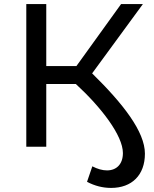

<svg xmlns="http://www.w3.org/2000/svg" viewBox="-20 -720 754 942"><path d="M109 0H207V-308H352C477 -193 583 -55 583 31C583 85 552 116 505 116C482 116 458 109 433 96L407 172C445 192 484 202 525 202C627 202 691 139 691 34C691 -74 584 -211 432 -360L681 -700H574L355 -396H207V-700H109Z"/></svg>

Font: Chess Sans Medium
Style: Regular
Weight: 500
Designer: Wolf Bōese
Foundry: Wolf Bōese
Version: Version 7.223;Glyphs 3.3 (3306)